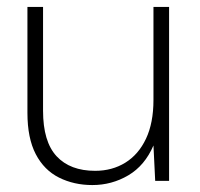

<svg xmlns="http://www.w3.org/2000/svg" viewBox="-20 -521 577 553"><path d="M246 12Q193 12 150 -9.5Q107 -31 83 -77Q59 -123 59 -196V-501H104V-202Q104 -113 143 -71Q182 -29 254 -29Q303 -29 341 -52.5Q379 -76 400.5 -121.5Q422 -167 422 -233V-501H467V0H427L422 -102Q397 -44 349.5 -16Q302 12 246 12Z"/></svg>

Font: DM Sans 18pt ExtraLight
Style: Regular
Weight: 250
Designer: Colophon Foundry, Jonny Pinhorn
Foundry: Colophon Foundry
Version: Version 4.004;gftools[0.9.30]